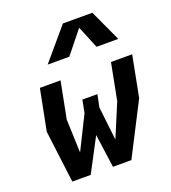

<svg xmlns="http://www.w3.org/2000/svg" viewBox="-147 -926 919 1034"><g transform="rotate(-20 313.0 -409.0)"><path d="M89 0H194.5L295.5 -191.5L322 0H427.5L581 -299L626.5 -534H505L464.5 -324.5L384.5 -133.5L362.5 -324.5L377 -396.5H291L277 -324L182 -133L175 -324L216 -534H97.5L51.5 -299ZM180 -637.5H304L407 -766L460 -637.5H584.5L501.5 -817.5H332.5Z"/></g></svg>

Font: Monaspace Krypton
Style: Bold Italic
Weight: 700
Italic angle: -11°
Designer: Riley Cran & the Lettermatic Team
Foundry: Lettermatic
Version: Version 1.101 (Monaspace Krypton)